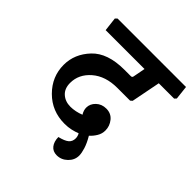

<svg xmlns="http://www.w3.org/2000/svg" viewBox="-211 -797 1088 1088"><g transform="rotate(45 333.5 -253.0)"><path d="M488.3 -370.6H386.2Q292 -370.6 234.4 -320.8Q176.8 -271 176.8 -201.2Q176.8 -156.2 204.3 -131.6Q231.9 -106.9 273.9 -106.9Q292.5 -106.9 314 -111.3Q335.4 -115.7 354 -123.5Q347.2 -134.3 343.8 -145.3Q340.3 -156.2 340.3 -167Q340.3 -197.3 364.5 -220.5Q388.7 -243.7 425.3 -243.7Q463.9 -243.7 486.6 -215.6Q509.3 -187.5 509.3 -152.3Q509.3 -126 495.8 -103.8Q482.4 -81.5 463.9 -64.9Q486.3 -26.9 495.6 3.4Q504.9 33.7 504.9 53.2Q504.9 89.4 477.3 116Q449.7 142.6 413.1 142.6Q381.8 142.6 364.5 120.6Q347.2 98.6 346.7 62.5Q387.2 52.7 404.5 38.3Q421.9 23.9 421.9 -2Q421.9 -8.8 419.9 -16.8Q418 -24.9 413.1 -33.7Q393.6 -25.9 369.9 -20.5Q346.2 -15.1 317.9 -15.1Q216.8 -15.1 147.7 -84.2Q78.6 -153.3 78.6 -248Q78.6 -335 143.1 -403.3Q207.5 -471.7 341.8 -471.7H393.6Q398.4 -471.7 401.4 -474.1Q404.3 -476.6 405.3 -481.4L419.4 -555.2H107.9L98.1 -638.2L108.9 -649.4H657.7L667 -566.4L656.7 -555.2H533.7L499.5 -380.4Z"/></g></svg>

Font: Sitara
Style: Bold Italic
Weight: 700
Italic angle: -11°
Designer: Neelakash Kshetrimayum
Foundry: Neelakash Kshetrimayum
Version: Version 1.000;PS Version 1.000;PS 1.0;hotconv 1.;hotconv 1.0